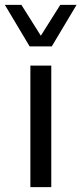

<svg xmlns="http://www.w3.org/2000/svg" viewBox="-50 -770 335 790"><path d="M-30 -750H38L118 -623L198 -750H265L163 -579H72ZM75 -500H161V0H75Z"/></svg>

Font: Oakes Grotesk
Style: Regular
Weight: 400
Designer: Samuel Oakes
Foundry: Samuel Oakes
Version: Version 1.000;PS 001.000;hotconv 1.0.88;makeotf.lib2.5.64775